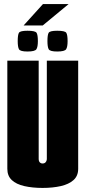

<svg xmlns="http://www.w3.org/2000/svg" viewBox="-20 -918 420 943"><path d="M189 5Q139 5 99.5 -4Q60 -13 38 -33.5Q16 -54 16 -89V-620H170V-137Q170 -131 172 -126Q174 -121 178.5 -118Q183 -115 189 -115Q196 -115 200.5 -118Q205 -121 207.5 -126.5Q210 -132 210 -137V-620H364V-89Q364 -54 341 -33.5Q318 -13 278.5 -4Q239 5 189 5ZM261 -665Q225 -665 219 -676.5Q213 -688 213 -716Q213 -747 219 -757Q225 -767 261 -767Q299 -767 305.5 -757Q312 -747 312 -716Q312 -688 305 -676.5Q298 -665 261 -665ZM115 -665Q79 -665 73 -676.5Q67 -688 67 -716Q67 -747 73 -757Q79 -767 115 -767Q153 -767 159.5 -757Q166 -747 166 -716Q166 -688 159 -676.5Q152 -665 115 -665ZM96 -793 191 -898H317L190 -793Z"/></svg>

Font: Smooch Sans Thin Black
Style: Regular
Weight: 900
Version: Version 1.010